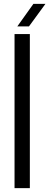

<svg xmlns="http://www.w3.org/2000/svg" viewBox="-20 -977 256 997"><path d="M55.5 0V-800H135V0ZM70 -840 153.5 -957H216L130.5 -840Z"/></svg>

Font: Big Shoulders Stencil Text Thin
Style: Regular
Weight: 400
Version: Version 2.001